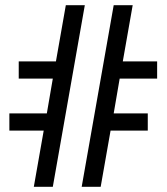

<svg xmlns="http://www.w3.org/2000/svg" viewBox="-20 -718 640 738"><path d="M148 -216H16V-282H160L183 -416H52V-482H195L233 -698H306L183 0H110ZM417 -698H490L452 -482H584V-416H440L417 -282H548V-216H405L367 0H294Z"/></svg>

Font: IBM Plox Mono
Style: Regular
Weight: 400
Monospace: yes
Designer: Mike Abbink, Paul van der Laan, Pieter van Rosmalen
Foundry: Bold Monday
Version: Version 2.1